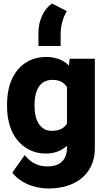

<svg xmlns="http://www.w3.org/2000/svg" viewBox="-20 -861 589 1089"><path d="M20 -258C20 -179 41 -112 78 -67C112 -25 165 10 240 10C292 10 331 -8 360 -34V-24C360 46 320 83 249 83C193 83 155 59 127 27L120 19L50 118C90 172 167 208 256 208C294 208 329 203 361 193C451 165 518 94 518 -21V-528H375L371 -489C342 -519 299 -538 241 -538C207 -538 175 -531 148 -518C64 -477 20 -387 20 -268ZM176 -258V-268C176 -344 203 -408 277 -408C320 -408 343 -392 360 -367V-160C344 -135 319 -119 276 -119C258 -119 244 -122 231 -129C194 -150 176 -197 176 -258ZM198 -600H324V-668C324 -722 340 -765 359 -798L275 -841C230 -811 198 -748 198 -674Z"/></svg>

Font: Asimov Pro
Style: Blk
Weight: 900
Designer: Google
Version: Version 2.000980; 2014